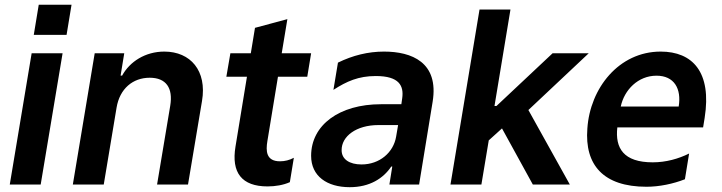

<svg xmlns="http://www.w3.org/2000/svg" viewBox="-20 -767 3000 798"><path d="M141 -747.2 120.4 -622.2H256.7L277.3 -747.2ZM20.6 0H149.1L240.1 -545.5H111.5Z M282.7 0H411.2L464.5 -319.6C477.6 -398.4 532 -443.9 602.3 -443.9C670.1 -443.9 699.9 -401.6 687.5 -327.4L632.8 0H761.4L819.6 -347.3C840.9 -473 771.7 -552.6 663 -552.6C583.8 -552.6 519.2 -510.7 487.6 -452.8H481.2L496.4 -545.5H373.6Z M1135.3 -448.2H1257.1L1273.1 -545.5H1150.9L1174.4 -687.5L1039.8 -651.3L1022.4 -545.5H937.5L920.8 -448.2H1006.4L958.8 -158C940.7 -49.4 984.7 7.8 1092 7.8C1124.6 7.8 1158 2.1 1184.7 -9.9L1201.3 -111.2C1183.2 -101.6 1164.1 -96.6 1143.8 -96.6C1085.6 -96.6 1084.5 -139.9 1091.3 -180.4Z M1433.6 11C1516.7 11 1573.2 -25.6 1606.2 -74.9H1610.4L1598.4 0H1721.9L1778.1 -343.8C1805 -508.5 1690.7 -552.6 1576 -552.6C1509.9 -552.6 1446.4 -536.9 1384.6 -506.7L1365.8 -393.5C1420.8 -429 1469.8 -451 1541.9 -451C1639.6 -451 1659.1 -410.2 1651.6 -358.3L1648.1 -333.8H1563.2C1390.3 -333.8 1273.1 -247.5 1273.1 -119.3C1273.1 -34.8 1339.1 11 1433.6 11ZM1482.6 -83.5C1432.9 -83.5 1399.5 -104.8 1399.9 -143.1C1399.5 -200.3 1460.6 -247.2 1552.6 -247.2H1634.6L1626.4 -199.2C1615.4 -133.2 1557.9 -83.5 1482.6 -83.5Z M2426.8 -545.5H2276.6L2043.3 -326.3H2035.2L2101.6 -727.3H1973L1852.3 0H1980.8L2011.4 -183.6L2066.4 -233.3L2194.6 0H2348.4L2176.1 -309.7Z M2725.9 -552.6C2552.2 -552.6 2432.2 -400.6 2421.2 -232.6C2409.4 -81.7 2487.6 9.2 2666.9 9.2C2720.2 9.2 2777.7 -2.8 2826.7 -22L2844.1 -128.9C2799.7 -106.9 2747.9 -92.3 2692.8 -92.3C2571.4 -92.3 2535.9 -151.6 2545.8 -237.6H2902.3L2908.7 -277C2938.9 -468 2858 -552.6 2725.9 -552.6ZM2800.8 -324.2H2560C2574.6 -393.5 2632.1 -452.4 2708.5 -452.4C2782.3 -452.4 2812.9 -398.4 2800.8 -324.2Z"/></svg>

Font: TID UI Semi Bold
Style: Italic
Weight: 600
Italic angle: -9.39999°
Designer: The TID Project Authors
Foundry: Bakken & Bæck
Version: Version 1.001;hotconv 1.0.109;makeotfexe 2.5.65596